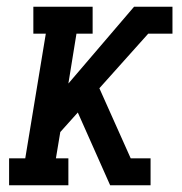

<svg xmlns="http://www.w3.org/2000/svg" viewBox="-20 -550 540 570"><path d="M7 0V-80H55L116 -450H79V-530H255V-450H207L183 -302L378 -530H492V-450H420L275 -288L368 -80H427V0H307L211 -216L159 -158L146 -80H183V0Z"/></svg>

Font: Iosevka Slab Medium
Style: Italic
Weight: 500
Italic angle: -9°
Monospace: yes
Designer: Belleve Invis
Foundry: Belleve Invis
Version: Version 11.1.0; ttfautohint (v1.8.3)